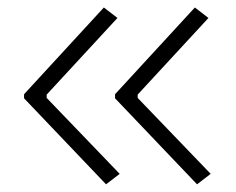

<svg xmlns="http://www.w3.org/2000/svg" viewBox="-20 -514 626 510"><path d="M261.7 -24.4 43.9 -252.9V-263.7L255.9 -494.1L292 -466.3L104 -262.7V-253.9L297.9 -52.2ZM503.4 -24.4 285.6 -252.9V-263.7L497.6 -494.1L533.7 -466.3L345.7 -262.7V-253.9L539.6 -52.2Z"/></svg>

Font: Cascadia Code NF ExtraLight
Style: Regular
Weight: 200
Monospace: yes
Designer: Aaron Bell
Foundry: Saja Typeworks
Version: Version 2404.023; ttfautohint (v1.8.4)